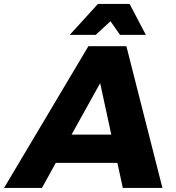

<svg xmlns="http://www.w3.org/2000/svg" viewBox="-79 -928 871 948"><path d="M641 -756H513.5L466.5 -823L393.5 -756H265.5L404.5 -908.5H561ZM723 0H527.5L500.5 -124H196.5L128 0H-59L357.5 -700H545ZM470.5 -263.5 415.5 -517.5 274.5 -263.5Z"/></svg>

Font: Argentum Sans
Style: Bold Italic
Weight: 700
Italic angle: -11°
Designer: Julieta Ulanovsky (font), Cristiano Sobral (main changes and remaster)
Foundry: Julieta Ulanovsky (font), Cristiano Sobral (main changes and remaster)
Version: Version 2.007;June 15, 2022;FontCreator 14.0.0.2814 64-bit; 